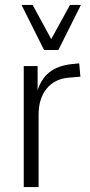

<svg xmlns="http://www.w3.org/2000/svg" viewBox="-20 -756 364 776"><path d="M76 0V-489H132V-384H130Q144 -435 178.5 -463Q213 -491 271 -497L300 -500L305 -446L257 -442Q200 -437 168 -397Q136 -357 136 -293V0ZM158 -554 67 -736H112L187 -598L263 -736H307L216 -554Z"/></svg>

Font: Nunito Sans 10pt Condensed Light
Style: Regular
Weight: 300
Width: 3
Designer: Vernon Adams
Foundry: Vernon Adams
Version: Version 3.101;gftools[0.9.27]